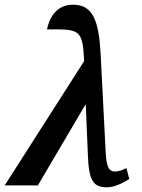

<svg xmlns="http://www.w3.org/2000/svg" viewBox="-41 -789 604 817"><path d="M-21 0H120L322 -343H324L333 -128C337 -19 356 8 415 8C445 8 480 -9 509 -27L497 -74C480 -65 462 -59 449 -59C422 -59 413 -79 409 -135L387 -564C379 -703 353 -769 270 -769C196 -769 168 -709 159 -664C295 -664 311 -669 317 -529Z"/></svg>

Font: Noto Serif Condensed SemiBold
Style: Italic
Weight: 600
Width: 3
Italic angle: -12°
Designer: Monotype Design Team
Foundry: Monotype Imaging Inc.
Version: Version 2.014